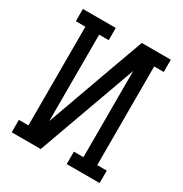

<svg xmlns="http://www.w3.org/2000/svg" viewBox="-171 -863 942 991"><g transform="rotate(30 300.0 -367.5)"><path d="M38 0V-74H95V-662H38V-735H234V-662H177V-147L319 -542L389 -735H562V-662H505V-74H562V0H366V-74H423V-588L211 0Z"/></g></svg>

Font: Iosevka Plex Etoile
Style: Regular
Weight: 400
Designer: Belleve Invis
Foundry: Belleve Invis
Version: Version 25.1.1; ttfautohint (v1.8.4)